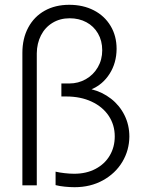

<svg xmlns="http://www.w3.org/2000/svg" viewBox="-20 -780 623 808"><path d="M213.9 -1V-57.6Q230.5 -53.7 252 -51.3Q273.4 -48.8 292 -48.8Q343.3 -48.8 382.1 -69.3Q420.9 -89.8 441.9 -125.5Q462.9 -161.1 462.9 -206.1Q462.9 -254.4 437.5 -292.5Q412.1 -330.6 365.7 -352.3Q319.3 -374 258.8 -374H238.3V-428.7H271.5Q309.6 -428.7 341.3 -446.8Q373 -464.8 391.6 -496.8Q410.2 -528.8 410.2 -568.4Q410.2 -608.4 392.3 -639.2Q374.5 -669.9 343.5 -686.5Q312.5 -703.1 273.4 -703.1Q232.4 -703.1 200.9 -683.8Q169.4 -664.6 152.3 -630.9Q135.3 -597.2 134.8 -555.7V0H74.2V-557.6Q74.2 -618.2 98.9 -664.1Q123.5 -710 168 -734.9Q212.4 -759.8 271.5 -759.8Q329.6 -759.8 374.8 -736.6Q419.9 -713.4 445.3 -671.1Q470.7 -628.9 470.7 -574.2Q470.2 -515.1 441.4 -469.7Q412.6 -424.3 365.2 -404.3Q411.1 -392.6 447.3 -364.5Q483.4 -336.4 503.9 -295.2Q524.4 -253.9 524.4 -205.1Q523.9 -147.5 494.9 -98.9Q465.8 -50.3 413.3 -21.2Q360.8 7.8 293.9 7.8Q275.4 7.8 252.9 5.6Q230.5 3.4 213.9 -1Z"/></svg>

Font: Reddit Sans Chocolate Light
Style: Regular
Weight: 300
Designer: Stephen Hutchings
Foundry: Reddit
Version: Version 1.013